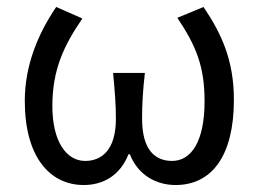

<svg xmlns="http://www.w3.org/2000/svg" viewBox="-20 -518 741 550"><path d="M51 -229C51 -68 123 12 220 12C275 12 324 -15 348 -76H352C376 -15 429 12 483 12C585 12 650 -69 650 -232C650 -345 615 -421 563 -498L488 -467C543 -385 566 -326 566 -228C566 -111 527 -57 473 -57C427 -57 387 -85 387 -178C387 -218 389 -256 395 -309H304C309 -256 312 -218 312 -178C312 -88 271 -57 224 -57C170 -57 130 -113 130 -214C130 -316 161 -385 216 -465L141 -498C90 -423 51 -332 51 -229Z"/></svg>

Font: Cambridge Sans
Style: Regular
Weight: 400
Version: Version 2.020;PS 002.020;hotconv 1.0.88;makeotf.lib2.5.64775